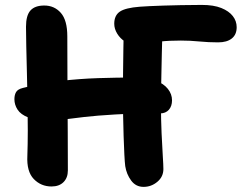

<svg xmlns="http://www.w3.org/2000/svg" viewBox="-20 -731 965 765"><path d="M185.4 12Q143.2 12 114.5 -17.8Q85.8 -47.6 89 -110.2Q90.6 -154.8 90.7 -210.2Q90.8 -265.6 89.7 -325.2Q88.6 -384.8 87.2 -441.4Q85.8 -498 84.7 -545.7Q83.6 -593.4 83.6 -624.4Q83.6 -669.6 101.4 -689.3Q119.2 -709 156.4 -709Q196.6 -709 222.4 -679.7Q248.2 -650.4 248.2 -586Q248.2 -486 248.8 -388.9Q249.4 -291.8 249.9 -205.9Q250.4 -120 250.4 -52Q250.4 -22.6 233 -5.3Q215.6 12 185.4 12ZM178 -250.6Q123.8 -250.6 93.1 -262.7Q62.4 -274.8 49.9 -294.3Q37.4 -313.8 37.4 -335.6Q37.4 -352.4 43.9 -363.9Q50.4 -375.4 71 -380.6Q146.6 -399.8 221.1 -408.5Q295.6 -417.2 371 -419.7Q446.4 -422.2 523.6 -422.2Q569.8 -422.2 601.2 -409.8Q632.6 -397.4 649 -376.7Q665.4 -356 665.4 -331.4Q665.4 -308 652.8 -293.6Q640.2 -279.2 617.8 -279.2Q512 -279.2 438.5 -274.9Q365 -270.6 315.8 -264.9Q266.6 -259.2 234.2 -254.9Q201.8 -250.6 178 -250.6ZM552 13.6Q521.2 13.6 502.6 -11.6Q484 -36.8 479 -69Q477.2 -82.4 475.5 -114.9Q473.8 -147.4 472.5 -188.8Q471.2 -230.2 470.5 -272.7Q469.8 -315.2 469.8 -348.4Q469.8 -387.6 470.3 -438.3Q470.8 -489 471.6 -539Q472.4 -589 473.2 -625.8L628.4 -631.2Q627.8 -616.8 626.6 -586.8Q625.4 -556.8 624.8 -519.4Q624.2 -482 623.2 -442.9Q622.2 -403.8 621.8 -369.7Q621.4 -335.6 621.4 -313.8Q621.4 -253.2 623.8 -200Q626.2 -146.8 628.6 -109.7Q631 -72.6 631 -57.4Q631 -26.8 606.9 -6.6Q582.8 13.6 552 13.6ZM518.8 -553Q497.4 -553 478.1 -565.3Q458.8 -577.6 447 -596.9Q435.2 -616.2 435.2 -636.4Q435.2 -669.4 457.4 -684.6Q479.6 -699.8 536.6 -704.2Q550.8 -705.2 574.8 -706.5Q598.8 -707.8 630.3 -708.7Q661.8 -709.6 700.6 -710.5Q739.4 -711.4 784.2 -711.4Q831.4 -711.4 861.8 -699.1Q892.2 -686.8 907.6 -667Q923 -647.2 923 -622.6Q923 -593.2 903.6 -577.7Q884.2 -562.2 849 -562.2Q810.2 -562.2 773.9 -565.8Q737.6 -569.4 700.8 -569.4Q652.8 -569.4 618.6 -565.5Q584.4 -561.6 560.7 -557.3Q537 -553 518.8 -553Z"/></svg>

Font: Shantell Sans Light
Style: Regular
Weight: 300
Designer: Stephen Nixon, Anya Danilova, Shantell Martin
Foundry: Arrow Type
Version: Version 1.011;[c5ecc13dd]